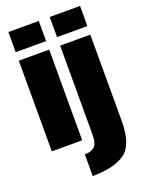

<svg xmlns="http://www.w3.org/2000/svg" viewBox="-183 -871 898 1187"><g transform="rotate(-20 266.0 -277.5)"><path d="M28 0H228V-596.5H28ZM28 -785V-652.5H228V-785ZM213.5 230Q352 230 425.2 180Q498.5 130 498.5 -27.5V-596.5H300V-15.5Q300 49 277.2 68.2Q254.5 87.5 213.5 87.5ZM300 -785V-652.5H499.5V-785Z"/></g></svg>

Font: Anybody Condensed Black
Style: Regular
Weight: 900
Width: 3
Designer: Tyler Finck
Foundry: Etcetera Type Company
Version: Version 1.113;gftools[0.9.25]